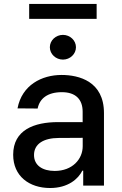

<svg xmlns="http://www.w3.org/2000/svg" viewBox="-20 -927 609 959"><path d="M230.1 12.1C320.3 12.1 371.1 -33.7 391.3 -74.6H395.6V0H499.3V-362.2C499.3 -521 374.3 -552.6 287.6 -552.6C188.9 -552.6 89.5 -502.5 67.5 -385.7L168 -384.9C177.9 -435 217.7 -466.6 289.1 -466.6C357.6 -466.6 392.8 -430.8 392.8 -369V-316.8L270.6 -317.1C150.6 -317.1 45.8 -278.1 45.8 -154.1C45.8 -46.9 126.4 12.1 230.1 12.1ZM125.7 -832.7H462.7V-907.3H125.7ZM149.9 -152.7C149.9 -209.5 199.6 -237.6 273.1 -237.9L393.1 -238.6V-196.7C393.1 -132.1 341.6 -73.2 253.2 -73.2C193.2 -73.2 149.9 -100.1 149.9 -152.7ZM229 -691.1C229 -657 258.5 -629.3 294.4 -629.3C329.9 -629.3 359.4 -657 359.4 -691.1C359.4 -725.1 329.9 -752.8 294.4 -752.8C258.5 -752.8 229 -725.1 229 -691.1Z"/></svg>

Font: Margiela Sans Medium
Style: Regular
Weight: 500
Designer: Stefan Endress, Andreas Faust
Version: Version 1.100;FEAKit 1.0